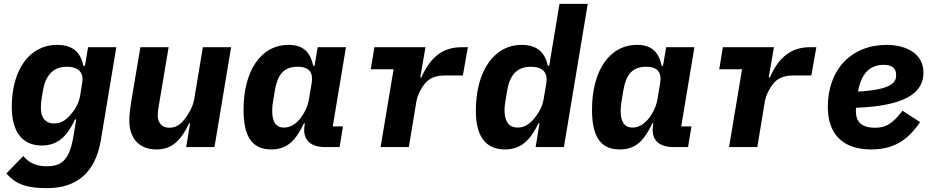

<svg xmlns="http://www.w3.org/2000/svg" viewBox="-20 -760 4841 992"><path d="M224.1 212C377.1 212 473 131 501.1 -35.9L581 -516H435L419 -420.1H410.9C397 -487.9 358 -528.1 274.9 -528.1C130 -528.1 40.8 -396 40.8 -208.1C40.8 -93 84.9 -8.2 196 -8.2C285.2 -8.2 329.9 -63.9 367.9 -143.1H373.9L359 -54C338.1 72.1 294 99.1 220.2 99.1C174 99.1 132.1 84.9 100.1 46.2L13.1 136C65 197.1 127.8 212 224.1 212ZM191.1 -202.1C191.1 -223 192.8 -239 195 -251.1L202.1 -293C214.1 -365.1 251.1 -415.1 324.9 -415.1C389.9 -415.1 413 -381 404.8 -333.1L394.2 -266C386 -218 361.2 -187.1 345.2 -168C321 -139.9 296.2 -122.2 259.9 -122.2C209.9 -122.2 191.1 -158 191.1 -202.1Z M942.1 0H1088.1L1174 -516H1028.1L983.3 -247.2C976.2 -204.9 951 -166.9 936.1 -147C913 -116.8 889.2 -100.1 855.1 -100.1C810 -100.1 795.1 -133.9 795.1 -160.9C795.1 -186.1 799 -206 802.2 -224.1L851.2 -516H705.3L659.1 -241.1C651.3 -192.8 648.1 -165.8 648.1 -137.1C648.1 -57.2 688.2 12.1 789.1 12.1C871.1 12.1 918 -39.1 957 -122.9H962Z M1381.4 12.1C1472.3 12.1 1511.4 -44 1550.4 -122.9H1555.4L1553.3 -110.1C1542.3 -38 1584.2 0 1659.4 0H1734.4L1752.1 -106.9H1699.2L1767.4 -516H1621.4L1605.1 -420.1H1598.4C1583.5 -487.9 1549.4 -528.1 1471.2 -528.1C1326.3 -528.1 1238.3 -392 1238.3 -192.8C1238.3 -67.8 1273.4 12.1 1381.4 12.1ZM1386.4 -187.1C1386.4 -204.9 1388.1 -220.9 1390.3 -233L1400.2 -293C1413.4 -371.1 1444.2 -415.1 1517.4 -415.1C1579.2 -415.1 1599.4 -383.9 1590.2 -329.9L1576.3 -247.2C1569.2 -203.8 1547.2 -168 1532.3 -149.1C1509.2 -120 1481.2 -100.9 1447.4 -100.9C1400.2 -100.9 1386.4 -138.8 1386.4 -187.1Z M2092.3 0 2131.4 -236.2C2137.4 -272 2159.4 -308.9 2172.6 -324.9C2196.4 -355.1 2226.6 -370 2280.5 -370H2371.4L2397.4 -516H2363.3C2262.4 -516 2200.3 -458.1 2157.3 -360.1H2151.3L2178.3 -516H1914.4L1895.6 -402H2013.5L1946.4 0Z M2747.5 0H2893.5L3016.7 -740.1H2870.7L2817.5 -420.1H2810.7C2795.5 -487.9 2756.4 -528.1 2675.4 -528.1C2532.7 -528.1 2438.6 -393.1 2438.6 -187.9C2438.6 -67.1 2480.5 12.1 2589.5 12.1C2677.6 12.1 2723.7 -44 2762.4 -122.9H2767.4ZM2586.6 -187.9C2586.6 -204.9 2588.4 -220.9 2590.6 -233L2600.5 -293C2613.6 -371.1 2650.6 -415.1 2722.7 -415.1C2785.5 -415.1 2811.4 -383.9 2802.6 -329.9L2788.7 -247.2C2781.6 -203.8 2757.5 -169 2741.5 -149.9C2717.7 -120 2690.7 -100.9 2654.5 -100.9C2604.4 -100.9 2587.7 -138.8 2586.6 -187.9Z M3181.8 12.1C3272.7 12.1 3311.8 -44 3350.9 -122.9H3355.8L3353.7 -110.1C3342.7 -38 3384.6 0 3459.9 0H3534.8L3552.6 -106.9H3499.6L3567.8 -516H3421.9L3405.5 -420.1H3398.8C3383.9 -487.9 3349.8 -528.1 3271.7 -528.1C3126.8 -528.1 3038.7 -392 3038.7 -192.8C3038.7 -67.8 3073.9 12.1 3181.8 12.1ZM3186.8 -187.1C3186.8 -204.9 3188.6 -220.9 3190.7 -233L3200.6 -293C3213.8 -371.1 3244.7 -415.1 3317.8 -415.1C3379.6 -415.1 3399.9 -383.9 3390.6 -329.9L3376.8 -247.2C3369.7 -203.8 3347.7 -168 3332.7 -149.1C3309.7 -120 3281.6 -100.9 3247.9 -100.9C3200.6 -100.9 3186.8 -138.8 3186.8 -187.1Z M3892.8 0 3931.8 -236.2C3937.9 -272 3959.9 -308.9 3973 -324.9C3996.8 -355.1 4027 -370 4081 -370H4171.9L4197.8 -516H4163.7C4062.9 -516 4000.7 -458.1 3957.7 -360.1H3951.7L3978.7 -516H3714.8L3696 -402H3813.9L3746.8 0Z M4481.9 12.1C4614 12.1 4680 -51.8 4734 -128.9L4643.1 -187.9C4589.8 -120 4557.9 -100.1 4501.1 -100.1C4431.1 -100.1 4402 -131 4402 -186.1C4402 -191.1 4402 -195 4403.1 -203.1C4697.1 -214.1 4751.1 -302.9 4751.1 -386C4751.1 -480.8 4665.1 -528.1 4561.1 -528.1C4377.8 -528.1 4257.1 -399.9 4257.1 -208.1C4257.1 -71 4329.9 12.1 4481.9 12.1ZM4413 -286.9 4415.8 -301.1C4435 -389.9 4483 -425.1 4546.2 -425.1C4589.8 -425.1 4610.1 -405.9 4610.1 -372.9C4610.1 -339.8 4598 -296.9 4413 -286.9Z"/></svg>

Font: Margiela Mono Italic Bold It
Style: Regular
Weight: 700
Designer: Mike Abbink, Paul van der Laan, Pieter van Rosmalen
Foundry: Bold Monday
Version: Version 2.003 2021